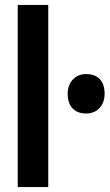

<svg xmlns="http://www.w3.org/2000/svg" viewBox="-20 -760 445 780"><path d="M52 0V-740H176V0ZM255 -379Q255 -414 275.5 -436.5Q296 -459 330 -459Q366 -459 385.5 -438.5Q405 -418 405 -379Q405 -344 384.5 -321.5Q364 -299 330 -299Q294 -299 274.5 -320Q255 -341 255 -379Z"/></svg>

Font: Our Lexend Medium
Style: Regular
Weight: 500
Designer: Bonnie Shaver-Troup, Thomas Jockin
Foundry: Lexend
Version: Version 1.007